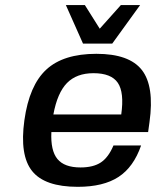

<svg xmlns="http://www.w3.org/2000/svg" viewBox="-20 -720 610 750"><path d="M558.6 -204.1H180.7Q177.2 -131.8 204.3 -98.9Q231.4 -65.9 294.4 -65.9Q344.7 -65.9 374.3 -85.7Q403.8 -105.5 423.3 -151.9H531.2Q502 -67.4 442.9 -28.8Q383.8 9.8 283.7 9.8Q154.8 9.8 105.5 -51.8Q56.2 -113.3 75.2 -250Q94.2 -386.7 160.9 -448.2Q227.5 -509.8 356.4 -509.8Q484.9 -509.8 534.2 -446.5Q583.5 -383.3 564 -243.2ZM345.2 -434.1Q279.3 -434.1 241.7 -395.8Q204.1 -357.4 188.5 -272.9H453.6Q465.8 -358.9 440.2 -396.5Q414.6 -434.1 345.2 -434.1ZM527.3 -700.2 418.5 -549.8H304.2L237.3 -700.2H311.5L369.6 -607.9L452.1 -700.2Z"/></svg>

Font: Fivo Sans Med
Style: Regular
Weight: 450
Designer: Alexander Slobzheninov
Foundry: Alexander Slobzheninov
Version: 1.0